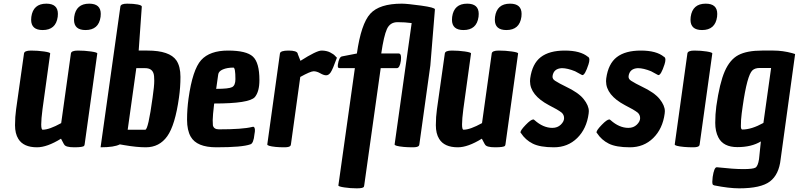

<svg xmlns="http://www.w3.org/2000/svg" viewBox="-20 -788 4367 1048"><path d="M182 16Q108 16 80 -30Q62 -59 62 -104.5Q62 -150 68 -192L111 -496Q113 -512 149.5 -512Q186 -512 220.5 -507Q255 -502 254 -496L212 -192Q205 -138 205 -109Q205 -80 213 -80Q249 -80 314 -116L367 -496Q369 -512 405.5 -512Q442 -512 477 -507Q512 -502 511 -496L442 0Q441 6 439 8Q433 16 385 16Q337 16 330 0L329 -1L313 -31Q237 16 182 16ZM467 -768Q530 -768 530 -712Q530 -705 529 -696Q519 -624 447 -624Q384 -624 384 -680Q384 -687 385 -696Q395 -768 467 -768ZM233 -768Q296 -768 296 -712Q296 -705 295 -696Q285 -624 213 -624Q150 -624 150 -680Q150 -687 151 -696Q161 -768 233 -768Z M785 -512Q906 -512 943 -458Q965 -425 965 -368.5Q965 -312 957 -256Q936 -105 893 -44.5Q850 16 776 16Q726 16 657 4L634 0Q604 16 529 16L637 -752Q639 -768 674 -768Q709 -768 731.5 -763.5Q754 -759 754 -752L737 -512ZM773 -80Q789 -80 813 -256Q822 -318 822 -347Q822 -376 818 -387Q809 -416 772 -416H724L677 -80Z M1161 16Q1054 16 1021 -42Q1001 -77 1001 -134.5Q1001 -192 1009 -250Q1031 -408 1078 -460Q1125 -512 1225 -512Q1325 -512 1360.5 -479Q1396 -446 1396 -351Q1396 -288 1371 -258Q1341 -223 1149 -223Q1141 -155 1141 -132.5Q1141 -110 1142 -104Q1147 -82 1175 -82Q1304 -82 1356 -95Q1357 -95 1360.5 -96Q1364 -97 1367 -94Q1375 -85 1369 -56Q1364 -4 1346 0Q1302 16 1161 16ZM1265 -356Q1265 -419 1254 -419Q1220 -419 1196.5 -409Q1173 -399 1171 -381L1160 -303Q1229 -303 1247 -312.5Q1265 -322 1265 -356Z M1620 -456Q1708 -512 1735 -512Q1762 -512 1782 -502Q1802 -492 1810 -482L1819 -473Q1796 -409 1785 -393Q1774 -377 1760.5 -377Q1747 -377 1728 -388Q1709 -399 1692 -399Q1675 -399 1619 -368L1568 0Q1567 6 1565 8Q1559 16 1532 16Q1505 16 1485 14Q1437 9 1439 0L1508 -496Q1510 -512 1555 -512Q1600 -512 1605 -496V-494Z M1837 -416Q1824 -416 1824 -424V-434Q1830 -476 1846 -480L1928 -496Q1951 -658 2001 -713Q2051 -768 2173 -768Q2202 -768 2278 -757.5Q2354 -747 2354 -737L2329 -431L2269 0Q2268 6 2266 8Q2260 16 2233 16Q2206 16 2184 14Q2132 9 2134 0L2227 -662Q2191 -667 2150 -667Q2109 -667 2092 -629.5Q2075 -592 2061 -496H2157Q2169 -496 2169 -473Q2169 -466 2168 -456Q2162 -416 2146 -416H2058L1968 224Q1967 230 1966 232Q1961 240 1927 240Q1893 240 1859.5 235Q1826 230 1827 224L1917 -416Z M2479 16Q2405 16 2377 -30Q2359 -59 2359 -104.5Q2359 -150 2365 -192L2408 -496Q2410 -512 2446.5 -512Q2483 -512 2517.5 -507Q2552 -502 2551 -496L2509 -192Q2502 -138 2502 -109Q2502 -80 2510 -80Q2546 -80 2611 -116L2664 -496Q2666 -512 2702.5 -512Q2739 -512 2774 -507Q2809 -502 2808 -496L2739 0Q2738 6 2736 8Q2730 16 2682 16Q2634 16 2627 0L2626 -1L2610 -31Q2534 16 2479 16ZM2764 -768Q2827 -768 2827 -712Q2827 -705 2826 -696Q2816 -624 2744 -624Q2681 -624 2681 -680Q2681 -687 2682 -696Q2692 -768 2764 -768ZM2530 -768Q2593 -768 2593 -712Q2593 -705 2592 -696Q2582 -624 2510 -624Q2447 -624 2447 -680Q2447 -687 2448 -696Q2458 -768 2530 -768Z M3194 -181Q3194 -175 3193 -168Q3182 -85 3130.5 -34.5Q3079 16 3003.5 16Q2928 16 2888 -4Q2848 -24 2824 -61Q2821 -63 2821 -66Q2821 -77 2849.5 -106.5Q2878 -136 2891 -136Q2894 -136 2898 -132Q2945 -90 2995 -90Q3023 -90 3041 -107.5Q3059 -125 3059 -143Q3059 -161 3046 -173Q3026 -189 2976 -214Q2873 -269 2873 -345Q2873 -352 2874 -360Q2885 -440 2931.5 -476Q2978 -512 3063 -512Q3148 -512 3189 -478H3190Q3197 -473 3197 -462Q3197 -451 3192 -436Q3173 -378 3159 -378Q3157 -378 3154 -380L3119 -399Q3077 -416 3047 -416Q3002 -414 2996 -373Q2994 -357 3010 -347Q3026 -337 3036.5 -331.5Q3047 -326 3067 -316Q3137 -283 3165.5 -247.5Q3194 -212 3194 -181Z M3609 -181Q3609 -175 3608 -168Q3597 -85 3545.5 -34.5Q3494 16 3418.5 16Q3343 16 3303 -4Q3263 -24 3239 -61Q3236 -63 3236 -66Q3236 -77 3264.5 -106.5Q3293 -136 3306 -136Q3309 -136 3313 -132Q3360 -90 3410 -90Q3438 -90 3456 -107.5Q3474 -125 3474 -143Q3474 -161 3461 -173Q3441 -189 3391 -214Q3288 -269 3288 -345Q3288 -352 3289 -360Q3300 -440 3346.5 -476Q3393 -512 3478 -512Q3563 -512 3604 -478H3605Q3612 -473 3612 -462Q3612 -451 3607 -436Q3588 -378 3574 -378Q3572 -378 3569 -380L3534 -399Q3492 -416 3462 -416Q3417 -414 3411 -373Q3409 -357 3425 -347Q3441 -337 3451.5 -331.5Q3462 -326 3482 -316Q3552 -283 3580.5 -247.5Q3609 -212 3609 -181Z M3732 -496Q3734 -512 3770 -512Q3806 -512 3837.5 -507Q3869 -502 3868 -496L3799 0Q3798 6 3796 8Q3790 16 3763 16Q3736 16 3714 14Q3661 9 3663 0ZM3832 -768Q3895 -768 3895 -712Q3895 -705 3894 -696Q3884 -624 3812 -624Q3749 -624 3749 -680Q3749 -687 3750 -696Q3760 -768 3832 -768Z M3894 125Q3984 135 4037 135Q4090 135 4103.5 127Q4117 119 4123 81L4133 -16Q4082 15 4005 15Q3928 15 3901 -38Q3884 -71 3884 -117.5Q3884 -164 3890 -209Q3908 -335 3936 -399Q3964 -463 4010.5 -487.5Q4057 -512 4140 -512H4202Q4252 -512 4304 -498L4320 -493L4241 81Q4232 165 4182.5 202.5Q4133 240 4015 240Q3959 240 3879 224Q3871 222 3869.5 217Q3868 212 3868 204Q3868 196 3870 178Q3878 125 3892 125Q3892 125 3893 125ZM4032 -81Q4082 -81 4147 -117L4189 -417H4127Q4101 -417 4087 -404Q4058 -377 4034 -209Q4031 -187 4028.5 -169Q4026 -151 4025 -134.5Q4024 -118 4024 -99.5Q4024 -81 4032 -81Z"/></svg>

Font: Chau Philomene One
Style: Italic
Weight: 400
Designer: Vicente Lamonaca
Foundry: TipoType
Version: Version 1.002